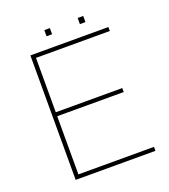

<svg xmlns="http://www.w3.org/2000/svg" viewBox="-132 -813 802 909"><g transform="rotate(-20 269.0 -358.5)"><path d="M495 -20V0H93V-627H486V-607H114V-333H449V-313H114V-20ZM392 -717V-686H364V-717ZM224 -717V-686H196V-717Z"/></g></svg>

Font: Blinker Thin
Style: Regular
Weight: 100
Designer: Juergen Huber
Foundry: supertype
Version: Version 1.017;hotconv 1.0.117;makeotfexe 2.5.65602